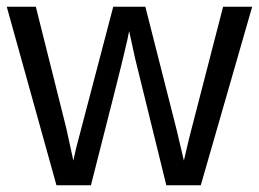

<svg xmlns="http://www.w3.org/2000/svg" viewBox="-21 -548 766 568"><path d="M573 0H471L379 -374L361 -456Q359 -445 355.5 -429Q352 -413 347 -393Q338 -352 248 0H146L-1 -528H85L175 -169L196 -73L204 -109L314 -528H409L501 -166L523 -73L539 -141L639 -528H725Z"/></svg>

Font: Libra Sans
Style: Regular
Weight: 400
Foundry: Context Ltd
Version: Version 1.000; ttfautohint (v1.3)